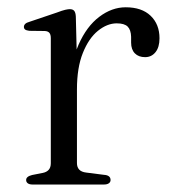

<svg xmlns="http://www.w3.org/2000/svg" viewBox="-20 -494 464 514"><path d="M169 -256.5Q169 -326 190.5 -374.8Q212 -423.5 245.8 -449Q279.5 -474.5 316.5 -474.5Q359.5 -474.5 383.2 -451.8Q407 -429 407 -391.5Q407 -367.5 396.2 -354.2Q385.5 -341 368.5 -341Q351 -341 341 -351.2Q331 -361.5 331 -380V-395.5Q330.5 -414 321.8 -422.8Q313 -431.5 292.5 -431.5Q267 -431.5 242.2 -411.5Q217.5 -391.5 201.8 -352.2Q186 -313 186 -254.5ZM183 -449.5 186 -328V-57.5Q186 -46.5 192 -40Q198 -33.5 211 -32L258 -26Q267 -25.5 271.5 -22Q276 -18.5 276 -12Q276 -6.5 271.2 -3.2Q266.5 0 258 0H67.5Q59 0 54.5 -3.2Q50 -6.5 50 -12Q50 -17 54 -20.2Q58 -23.5 66 -25.5L94 -31Q104.5 -33 110.2 -39.2Q116 -45.5 116 -57V-392Q116 -401.5 112.2 -406Q108.5 -410.5 100 -411L58.5 -411.5Q50.5 -412.5 47.2 -415Q44 -417.5 44 -422Q44 -426.5 47.5 -430Q51 -433.5 60 -436L132.5 -460.5Q147 -466 154.8 -467.8Q162.5 -469.5 167 -469.5Q175 -469.5 178.8 -464.8Q182.5 -460 183 -449.5Z"/></svg>

Font: Fraunces Light
Style: Regular
Weight: 300
Version: Version 1.000;[b76b70a41]